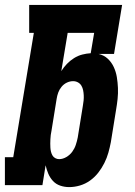

<svg xmlns="http://www.w3.org/2000/svg" viewBox="-31 -755 551 783"><path d="M251 8Q232 8 214.5 2Q197 -4 185 -17Q173 -30 166 -46.5Q159 -63 155 -81L142 0H-11V-114H23L107 -621H88V-735H467L434 -535H371Q393 -530 408.5 -515.5Q424 -501 433 -481.5Q442 -462 445.5 -440.5Q449 -419 450 -396.5Q451 -374 448.5 -351Q446 -328 442 -305L421 -175Q417 -154 411 -132.5Q405 -111 394.5 -90Q384 -69 369.5 -50.5Q355 -32 336 -18.5Q317 -5 295 1.5Q273 8 251 8ZM219 -465Q229 -481 242 -494.5Q255 -508 271 -518Q287 -528 304.5 -532.5Q322 -537 339 -538L353 -621H245ZM210 -106Q225 -106 239.5 -114.5Q254 -123 263.5 -136Q273 -149 278 -164Q283 -179 286 -194L307 -324Q309 -335 310 -345.5Q311 -356 310.5 -366.5Q310 -377 308 -387Q306 -397 301 -405.5Q296 -414 287 -419Q278 -424 267 -424Q254 -424 241.5 -418Q229 -412 220 -401Q211 -390 206.5 -377.5Q202 -365 200 -352L179 -222Q177 -213 176 -204.5Q175 -196 174.5 -187Q174 -178 174 -169.5Q174 -161 174.5 -152.5Q175 -144 177 -136Q179 -128 183 -121Q187 -114 194.5 -110Q202 -106 210 -106Z"/></svg>

Font: Iosevka Slab Heavy
Style: Italic
Weight: 900
Italic angle: -9°
Monospace: yes
Designer: Belleve Invis
Foundry: Belleve Invis
Version: Version 11.1.0; ttfautohint (v1.8.3)